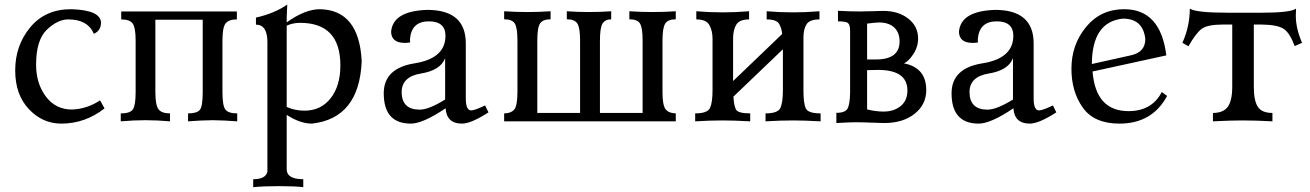

<svg xmlns="http://www.w3.org/2000/svg" viewBox="-20 -522 5634 826"><path d="M243.7 9.8Q163.1 9.8 104.2 -52.5Q45.4 -114.7 45.4 -219.2Q45.4 -326.2 109.9 -404.3Q174.3 -482.4 285.6 -482.4Q411.6 -479 414.6 -425.3Q414.6 -390.1 383.8 -376.5Q357.4 -438.5 273.9 -438.5Q228 -438.5 181.6 -394.3Q135.3 -350.1 135.3 -243.7Q135.3 -163.1 177.2 -106.9Q219.2 -50.8 289.6 -50.8Q354.5 -53.2 410.6 -90.3L429.7 -55.7Q346.2 9.8 243.7 9.8Z M1000.5 0Q944.3 -4.4 895 -4.9Q845.2 -4.4 789.1 0V-34.2Q828.1 -34.2 840.1 -49.8Q852.1 -65.4 852.1 -126V-437H648.4V-126Q648.4 -71.3 661.4 -52.7Q674.3 -34.2 711.4 -34.2V0Q655.3 -4.9 606 -4.9Q556.2 -4.9 499.5 0V-34.2Q542.5 -34.2 553 -53.5Q563.5 -72.8 563.5 -126V-347.7Q563.5 -402.8 550.8 -420.7Q538.1 -438.5 501.5 -438.5V-472.7H999V-438.5Q964.4 -438.5 950.7 -421.4Q937 -404.3 937 -347.7V-126Q937 -66.4 950 -50.3Q962.9 -34.2 1000.5 -34.2Z M1284.7 283.2Q1249.5 278.8 1181.6 278.8Q1114.3 278.8 1069.3 283.2V249Q1123.5 249 1130.4 216.3V-340.3Q1130.4 -416 1081.1 -416V-446.3Q1162.1 -464.8 1215.8 -502.4L1213.4 -447.8V-425.8Q1292.5 -482.4 1356.4 -482.4Q1524.9 -479 1536.1 -258.8Q1525.9 -13.2 1322.3 9.8Q1271 9.8 1213.4 -27.8V206.1Q1213.4 249 1284.7 249ZM1289.6 -45.9Q1360.4 -45.9 1402.3 -99.1Q1444.3 -152.3 1444.3 -240.7Q1444.3 -423.8 1270.5 -423.8Q1238.3 -423.3 1213.4 -411.6V-62Q1248.5 -45.9 1289.6 -45.9Z M1785.6 -50.3Q1824.7 -50.3 1895 -93.8V-271.5Q1874.5 -219.2 1791.3 -205.8Q1708 -192.4 1708 -125.5Q1708.5 -50.3 1785.6 -50.3ZM1967.3 9.8Q1901.4 9.8 1897 -56.2Q1799.3 9.8 1747.6 9.8Q1630.9 9.8 1630.9 -120.6Q1630.9 -228.5 1763.4 -249.5Q1896 -270.5 1896.5 -367.7Q1896.5 -430.2 1824.7 -430.2Q1749.5 -430.2 1743.7 -352.5Q1743.7 -343.3 1744.6 -339.4Q1731.9 -337.4 1722.2 -337.4Q1664.1 -337.4 1662.6 -384.8Q1669.4 -474.6 1817.9 -479.5Q1983.9 -479.5 1983.9 -335.4V-98.6Q1983.9 -46.9 2007.3 -46.9Q2022.9 -47.4 2066.9 -68.4L2081.5 -38.6Q2006.3 9.8 1967.3 9.8Z M2887.2 0H2148.9V-34.2Q2177.2 -34.2 2191.7 -50Q2206.1 -65.9 2206.1 -126.5V-347.2Q2206.1 -402.3 2194.8 -420.7Q2183.6 -439 2148.9 -439V-473.6Q2198.7 -470.2 2249 -470.2Q2298.8 -470.2 2348.6 -473.6V-439Q2315.9 -439 2303.7 -421.6Q2291.5 -404.3 2291.5 -347.2V-36.1H2475.6V-347.2Q2475.6 -401.9 2464.1 -420.4Q2452.6 -439 2418.5 -439V-473.6Q2466.3 -470.2 2514.2 -470.2Q2561.5 -470.2 2609.4 -473.6V-439Q2583.5 -438.5 2572.3 -420.9Q2561 -403.3 2561 -347.2V-36.1H2744.6V-347.2Q2744.6 -402.3 2733.4 -420.7Q2722.2 -439 2687.5 -439V-473.6Q2737.3 -470.2 2787.6 -470.2Q2837.4 -470.2 2887.2 -473.6V-439Q2854 -439 2842 -420.7Q2830.1 -402.3 2830.1 -347.2V-125Q2830.1 -70.3 2843 -52.7Q2856 -35.2 2887.2 -34.2Z M3510.3 0Q3439.5 -3.9 3392.6 -3.9Q3337.9 -3.9 3273.4 0V-34.2Q3326.2 -34.2 3337.2 -57.4Q3348.1 -80.6 3348.1 -134.8V-310.1L3135.3 -106.4Q3137.2 -68.8 3145.8 -51.5Q3154.3 -34.2 3207.5 -34.2V0Q3136.7 -3.9 3089.8 -3.9Q3035.2 -3.9 2970.7 0V-34.2Q3023.4 -34.2 3034.4 -57.4Q3045.4 -80.6 3045.4 -134.8V-355.5Q3045.4 -389.2 3032 -413.8Q3018.6 -438.5 2975.6 -438.5V-473.6Q3030.3 -468.8 3089.8 -468.8Q3142.1 -468.8 3202.6 -473.6V-438.5Q3160.6 -438.5 3147.2 -415.3Q3133.8 -392.1 3133.8 -356.4V-173.3L3344.7 -375.5Q3343.3 -398.9 3332.3 -418.7Q3321.3 -438.5 3278.3 -438.5V-473.6Q3333 -468.8 3392.6 -468.8Q3444.8 -468.8 3505.4 -473.6V-438.5Q3463.4 -438.5 3450 -417.7Q3436.5 -397 3436.5 -361.3V-131.8Q3436.5 -76.7 3446.8 -55.4Q3457 -34.2 3510.3 -34.2Z M3783.7 7.3Q3768.6 7.3 3728.8 5.6Q3689 3.9 3662.6 3.9Q3638.7 3.9 3578.1 7.3V-36.6Q3617.2 -36.6 3626.7 -55.7Q3636.2 -74.7 3637.2 -122.6V-388.7Q3637.2 -414.1 3628.9 -422.1Q3620.6 -430.2 3585 -430.2V-475.6Q3637.7 -472.7 3678.2 -472.7Q3701.7 -472.7 3735.6 -473.9Q3769.5 -475.1 3780.3 -475.1Q3844.7 -475.1 3887.2 -442.1Q3929.7 -409.2 3929.7 -356.4Q3929.7 -319.8 3908.9 -288.6Q3888.2 -257.3 3868.7 -249.5Q3964.8 -231 3964.8 -134.3Q3964.8 -72.3 3914.8 -32.5Q3864.7 7.3 3783.7 7.3ZM3780.3 -42Q3825.7 -42 3854.7 -65.7Q3883.8 -89.4 3883.8 -132.8Q3883.8 -221.2 3757.3 -221.2L3710.4 -220.2V-51.3Q3748.5 -42 3780.3 -42ZM3748 -266.1Q3850.1 -266.1 3850.1 -343.8Q3850.1 -381.8 3827.1 -403.6Q3804.2 -425.3 3761.7 -425.3Q3747.1 -425.3 3710.4 -420.4V-266.1Z M4228.5 -50.3Q4267.6 -50.3 4337.9 -93.8V-271.5Q4317.4 -219.2 4234.1 -205.8Q4150.9 -192.4 4150.9 -125.5Q4151.4 -50.3 4228.5 -50.3ZM4410.2 9.8Q4344.2 9.8 4339.8 -56.2Q4242.2 9.8 4190.4 9.8Q4073.7 9.8 4073.7 -120.6Q4073.7 -228.5 4206.3 -249.5Q4338.9 -270.5 4339.4 -367.7Q4339.4 -430.2 4267.6 -430.2Q4192.4 -430.2 4186.5 -352.5Q4186.5 -343.3 4187.5 -339.4Q4174.8 -337.4 4165 -337.4Q4106.9 -337.4 4105.5 -384.8Q4112.3 -474.6 4260.7 -479.5Q4426.8 -479.5 4426.8 -335.4V-98.6Q4426.8 -46.9 4450.2 -46.9Q4465.8 -47.4 4509.8 -68.4L4524.4 -38.6Q4449.2 9.8 4410.2 9.8Z M4795.9 9.8Q4687 9.8 4638.2 -59.1Q4589.4 -127.9 4589.4 -226.1Q4589.4 -329.6 4652.3 -406Q4715.3 -482.4 4816.4 -482.4Q4973.1 -482.4 4997.6 -283.7L4680.2 -214.4Q4693.8 -43.9 4835 -43.9Q4935.5 -43.9 4978 -126L5001 -109.4Q4937 9.8 4795.9 9.8ZM4677.2 -246.6 4846.2 -284.2Q4907.2 -297.9 4907.2 -354Q4897.9 -441.9 4810.5 -441.9Q4678.2 -428.2 4677.2 -246.6Z M5454.1 0Q5383.3 -3.9 5325.2 -3.9Q5275.4 -3.9 5198.2 0V-36.1Q5242.7 -36.1 5262 -62.5Q5281.2 -88.9 5281.2 -148.9V-416.5H5243.2Q5174.3 -416.5 5149.4 -397.7Q5124.5 -378.9 5092.8 -322.8L5066.9 -337.9Q5098.6 -408.7 5098.6 -484.9Q5125.5 -467.3 5261.2 -467.3H5407.2Q5532.2 -467.3 5555.7 -484.9L5554.7 -454.1Q5554.7 -399.9 5581.5 -337.9L5549.8 -323.7Q5529.8 -378.9 5503.4 -397.2Q5477.1 -415.5 5406.2 -416.5H5374V-148.9Q5374 -89.4 5391.1 -62.7Q5408.2 -36.1 5454.1 -36.1Z"/></svg>

Font: Kelvinch
Style: Regular
Weight: 400
Designer: Paul James MIller
Foundry: High-Logic / Made with FontCreator
Version: Version 3.30 September 23, 2016